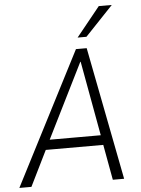

<svg xmlns="http://www.w3.org/2000/svg" viewBox="-72 -968 746 1015"><g transform="rotate(-5 301.5 -460.5)"><path d="M-11 0 351 -705H408L545 0H485L448 -203L473 -188H122L153 -203L53 0ZM368 -636 165 -228 151 -240H461L444 -229L370 -636ZM365 -765 491 -921H560L412 -765Z"/></g></svg>

Font: Nunito Sans 10pt Condensed Light
Style: Italic
Weight: 300
Width: 3
Italic angle: -9°
Designer: Vernon Adams
Foundry: Vernon Adams
Version: Version 3.101;gftools[0.9.27]